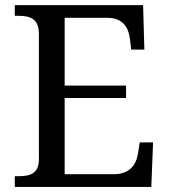

<svg xmlns="http://www.w3.org/2000/svg" viewBox="-20 -734 663 754"><path d="M426.8 -49.8H233.9V-349.1H475.1V-397.9H233.9V-664.1H401.9C461.9 -664.1 484.9 -626 490.2 -582L495.1 -539.1H546.9L542 -713.9H38.1V-671.9H50.8C97.2 -671.9 132.8 -662.1 132.8 -600.1V-108.9C132.8 -50.3 96.2 -42 50.8 -42H38.1V0H574.2L581.1 -174.8H528.8L522 -131.8C515.1 -86.9 489.3 -49.8 426.8 -49.8Z"/></svg>

Font: The Erased English
Style: Regular
Weight: 400
Designer: Monotype Design team + ligartures altered by 180 Amsterdam
Foundry: Monotype Imaging Inc.
Version: Version 1.030;Glyphs 3.1.2 (3151)